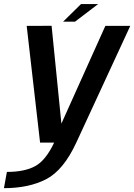

<svg xmlns="http://www.w3.org/2000/svg" viewBox="-70 -724 682 975"><path d="M133.5 0H317.5L591.5 -592.5H465L220.5 -49L246.5 -49.5L192 -593L65.5 -592.5ZM-50 231.5Q76.5 231.5 164.5 186Q252.5 140.5 317.5 0L205.5 -1Q163 90 109 119.5Q55 149 -35 149ZM250.5 -614H311L428.5 -703.5H341.5Z"/></svg>

Font: Anybody UltraCondensed Thin Medium
Style: Italic
Weight: 500
Italic angle: -10°
Version: Version 1.111